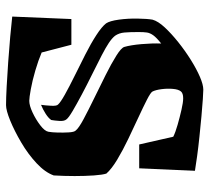

<svg xmlns="http://www.w3.org/2000/svg" viewBox="-48 -616 677 620"><g transform="rotate(90 290.0 -306.5)"><path d="M34 -8 42 -199H125L150 -103Q176 -92 208.5 -82.5Q241 -73 268.5 -68Q296 -63 306 -63Q321 -63 343.5 -73.5Q366 -84 385 -98.5Q404 -113 406 -125Q408 -136 408.5 -154.5Q409 -173 408 -190.5Q407 -208 402 -213Q394 -223 365 -238.5Q336 -254 298 -272.5Q260 -291 223 -309.5Q186 -328 160.5 -344Q135 -360 132 -370Q126 -391 123 -425Q120 -459 121 -489Q102 -474 94.5 -463.5Q87 -453 85.5 -443Q84 -433 84 -416Q84 -388 85.5 -370.5Q87 -353 96 -340Q104 -330 119 -320Q134 -310 159 -297Q188 -282 221.5 -265.5Q255 -249 286 -232.5Q317 -216 339 -203Q361 -190 366 -183Q372 -176 371 -160.5Q370 -145 368 -134Q362 -125 348 -116Q334 -107 319 -101Q321 -115 322 -133.5Q323 -152 318 -156Q311 -164 286 -178Q261 -192 226.5 -209Q192 -226 156.5 -244Q121 -262 94 -279.5Q67 -297 56 -311Q48 -323 44 -352Q40 -381 40.5 -412.5Q41 -444 44 -461Q49 -479 69 -500.5Q89 -522 116.5 -544Q144 -566 173.5 -584.5Q203 -603 228.5 -614Q254 -625 270 -625Q277 -625 300.5 -623.5Q324 -622 356 -619Q388 -616 422 -612.5Q456 -609 485 -605Q514 -601 532 -598L524 -418H447L422 -528Q408 -535 383.5 -542Q359 -549 335 -554.5Q311 -560 298 -560Q282 -560 276 -553Q269 -545 267.5 -526.5Q266 -508 268.5 -489.5Q271 -471 276 -461Q279 -455 302.5 -443Q326 -431 359.5 -415.5Q393 -400 429.5 -382.5Q466 -365 496 -347Q526 -329 541 -312Q545 -300 547 -272Q549 -244 549 -209.5Q549 -175 547 -142Q537 -114 507.5 -86.5Q478 -59 440.5 -37Q403 -15 370 -1.5Q337 12 320 12Q298 12 260.5 10Q223 8 180.5 5Q138 2 99 -1.5Q60 -5 34 -8Z"/></g></svg>

Font: Grenze Gotisch Black
Style: Regular
Weight: 900
Designer: Renata Polastri
Foundry: Omnibus-Type
Version: Version 1.001